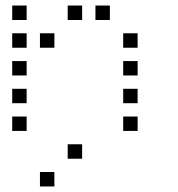

<svg xmlns="http://www.w3.org/2000/svg" viewBox="-20 -496 640 692"><path d="M25 -476Q24 -476 24 -476Q24 -476 24 -475V-425Q24 -424 24 -424Q24 -424 25 -424H75Q76 -424 76 -424Q76 -424 76 -425V-475Q76 -476 76 -476Q76 -476 75 -476ZM225 -476Q224 -476 224 -476Q224 -476 224 -475V-425Q224 -424 224 -424Q224 -424 225 -424H275Q276 -424 276 -424Q276 -424 276 -425V-475Q276 -476 276 -476Q276 -476 275 -476ZM325 -476Q324 -476 324 -476Q324 -476 324 -475V-425Q324 -424 324 -424Q324 -424 325 -424H375Q376 -424 376 -424Q376 -424 376 -425V-475Q376 -476 376 -476Q376 -476 375 -476ZM25 -376Q24 -376 24 -376Q24 -376 24 -375V-325Q24 -324 24 -324Q24 -324 25 -324H75Q76 -324 76 -324Q76 -324 76 -325V-375Q76 -376 76 -376Q76 -376 75 -376ZM125 -376Q124 -376 124 -376Q124 -376 124 -375V-325Q124 -324 124 -324Q124 -324 125 -324H175Q176 -324 176 -324Q176 -324 176 -325V-375Q176 -376 176 -376Q176 -376 175 -376ZM425 -376Q424 -376 424 -376Q424 -376 424 -375V-325Q424 -324 424 -324Q424 -324 425 -324H475Q476 -324 476 -324Q476 -324 476 -325V-375Q476 -376 476 -376Q476 -376 475 -376ZM25 -276Q24 -276 24 -276Q24 -276 24 -275V-225Q24 -224 24 -224Q24 -224 25 -224H75Q76 -224 76 -224Q76 -224 76 -225V-275Q76 -276 76 -276Q76 -276 75 -276ZM425 -276Q424 -276 424 -276Q424 -276 424 -275V-225Q424 -224 424 -224Q424 -224 425 -224H475Q476 -224 476 -224Q476 -224 476 -225V-275Q476 -276 476 -276Q476 -276 475 -276ZM25 -176Q24 -176 24 -176Q24 -176 24 -175V-125Q24 -124 24 -124Q24 -124 25 -124H75Q76 -124 76 -124Q76 -124 76 -125V-175Q76 -176 76 -176Q76 -176 75 -176ZM425 -176Q424 -176 424 -176Q424 -176 424 -175V-125Q424 -124 424 -124Q424 -124 425 -124H475Q476 -124 476 -124Q476 -124 476 -125V-175Q476 -176 476 -176Q476 -176 475 -176ZM25 -76Q24 -76 24 -76Q24 -76 24 -75V-25Q24 -24 24 -24Q24 -24 25 -24H75Q76 -24 76 -24Q76 -24 76 -25V-75Q76 -76 76 -76Q76 -76 75 -76ZM425 -76Q424 -76 424 -76Q424 -76 424 -75V-25Q424 -24 424 -24Q424 -24 425 -24H475Q476 -24 476 -24Q476 -24 476 -25V-75Q476 -76 476 -76Q476 -76 475 -76ZM225 24Q224 24 224 24Q224 24 224 25V75Q224 76 224 76Q224 76 225 76H275Q276 76 276 76Q276 76 276 75V25Q276 24 276 24Q276 24 275 24ZM125 124Q124 124 124 124Q124 124 124 125V175Q124 176 124 176Q124 176 125 176H175Q176 176 176 176Q176 176 176 175V125Q176 124 176 124Q176 124 175 124Z"/></svg>

Font: Doto
Style: Regular
Weight: 400
Monospace: yes
Version: Version 1.000